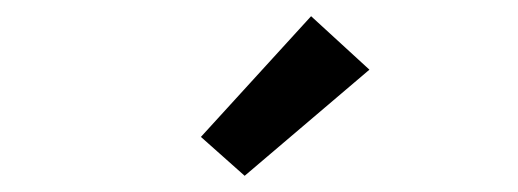

<svg xmlns="http://www.w3.org/2000/svg" viewBox="-20 -793 640 237"><path d="M282 -576 228 -624 364 -773 436 -707Z"/></svg>

Font: Iosevka Custom Medium Extended
Style: Regular
Weight: 500
Width: 7
Monospace: yes
Designer: Belleve Invis
Foundry: Belleve Invis
Version: Version 11.2.4; ttfautohint (v1.8.4)